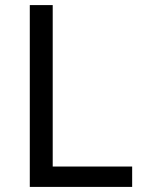

<svg xmlns="http://www.w3.org/2000/svg" viewBox="-20 -734 564 754"><path d="M97 0H499V-80H187V-714H97Z"/></svg>

Font: Noto Sans Brahmi
Style: Regular
Weight: 400
Designer: Monotype Design Team
Foundry: Monotype Imaging Inc.
Version: Version 2.004